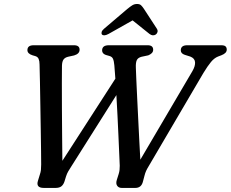

<svg xmlns="http://www.w3.org/2000/svg" viewBox="-20 -922 1132 942"><path d="M867 -675Q867 -700 898.5 -700H1065Q1081 -700 1086.8 -694.2Q1092.5 -688.5 1092.5 -678.5Q1092.5 -661 1066.5 -651L1049.5 -644.5Q1031.5 -637.5 1015.2 -618Q999 -598.5 978 -564L710 -107.5Q702.5 -95.5 697.2 -84.2Q692 -73 688.5 -58.5L681.5 -32Q674 0 644 0H577.5Q562 0 554.8 -10.8Q547.5 -21.5 553 -39L562 -67.5Q565.5 -78.5 566.5 -88.2Q567.5 -98 567.5 -109Q566.5 -129 565 -167Q563.5 -205 561.2 -253.5Q559 -302 556.5 -354.2Q554 -406.5 551 -455.5L330.5 -106.5Q321 -92 314.8 -81.2Q308.5 -70.5 304 -56.5L296.5 -32Q291.5 -16.5 281.5 -8.2Q271.5 0 252.5 0H195Q154.5 0 166.5 -36L175.5 -65.5Q179.5 -77 180.8 -87.8Q182 -98.5 182 -115Q182 -133 181.5 -178.5Q181 -224 180 -283.5Q179 -343 178 -405.5Q177 -468 176 -521.2Q175 -574.5 174 -606.5Q174 -622.5 169.5 -633Q165 -643.5 152.5 -647L140 -650.5Q114.5 -658.5 114.5 -676Q114.5 -700 145 -700H343Q370.5 -700 370.5 -678Q370.5 -658 343.5 -650L316 -644Q299.5 -640.5 292 -630.5Q284.5 -620.5 284 -599Q283.5 -570.5 283.5 -515Q283.5 -459.5 283.8 -391.5Q284 -323.5 284.8 -255.5Q285.5 -187.5 286 -133L546 -536Q543.5 -578 541 -601.5Q539 -623.5 534.2 -633.8Q529.5 -644 516.5 -647.5L499 -652.5Q481 -659 481 -674.5Q481 -700 514 -700H704.5Q731.5 -700 731.5 -678Q731.5 -668 724.5 -661.2Q717.5 -654.5 707.5 -650.5L674.5 -643.5Q657 -639 651.2 -627Q645.5 -615 646.5 -590.5Q647 -571 648.8 -532Q650.5 -493 653 -442.2Q655.5 -391.5 658.2 -336.8Q661 -282 663.5 -230.5Q666 -179 668.5 -138.5L924 -573Q938.5 -598 937 -617Q935.5 -636 913.5 -644.5L886.5 -653Q867 -659.5 867 -675ZM512.5 -755.5Q490 -743.5 480.5 -752.5Q477 -756.5 478.5 -764.2Q480 -772 490 -780.5L604.5 -878Q618.5 -889.5 629 -896Q639.5 -902.5 652.5 -902.5Q665.5 -902.5 672.2 -896Q679 -889.5 686.5 -878L750 -780.5Q755 -772 752.5 -764.2Q750 -756.5 744 -752.5Q729.5 -743.5 713.5 -755.5L630.5 -822Z"/></svg>

Font: Fraunces 9pt Soft
Style: Italic
Weight: 400
Italic angle: -16°
Version: Version 1.000;[0bf87f6ff]